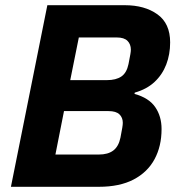

<svg xmlns="http://www.w3.org/2000/svg" viewBox="-20 -718 691 738"><path d="M22 0 162 -698H460Q536 -698 585 -663Q634 -628 634 -555Q634 -509 619 -470Q604 -431 574 -403Q544 -375 498 -362L497 -357Q552 -342 576.5 -306.5Q601 -271 601 -222Q601 -156 574 -106Q547 -56 493.5 -28Q440 0 360 0ZM193 -124H360Q395 -124 415.5 -139.5Q436 -155 443 -189Q448 -215 450 -227Q452 -239 452 -246Q452 -266 439 -278.5Q426 -291 397 -291H226ZM250 -410H391Q426 -410 446.5 -424Q467 -438 474 -472Q479 -498 481 -509Q483 -520 483 -527Q483 -548 470 -561Q457 -574 429 -574H283Z"/></svg>

Font: IBM Plex Sans
Style: Bold Italic
Weight: 700
Italic angle: -11.31°
Designer: Mike Abbink, Paul van der Laan, Pieter van Rosmalen
Foundry: Bold Monday
Version: Version 3.201